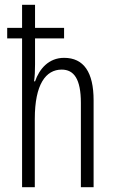

<svg xmlns="http://www.w3.org/2000/svg" viewBox="-20 -780 476 800"><path d="M126 -760H72V-664H10V-620H72V0H125V-285C125 -429 171 -490 237 -490C288 -490 317 -451 317 -351V0H370V-362C370 -479 329 -539 247 -539C183 -539 144 -493 126 -441H122C125 -464 126 -484 126 -511V-620H247V-664H126Z"/></svg>

Font: Noto Sans Kannada ExtraCondensed Light
Style: Regular
Weight: 300
Width: 2
Designer: Jelle Bosma - Monotype Design Team
Foundry: Monotype Imaging Inc.
Version: Version 2.005